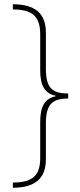

<svg xmlns="http://www.w3.org/2000/svg" viewBox="-20 -734 380 912"><path d="M41 133V158C146 157 198 115 198 22V-148C198 -237 227 -266 304 -266V-290C227 -290 198 -317 198 -407V-578C198 -672 146 -713 41 -714V-689C133 -689 171 -657 171 -571V-400C171 -330 191 -290 245 -279V-277C191 -266 171 -226 171 -155V17C171 101 133 133 41 133Z"/></svg>

Font: Noto Sans Thai Looped SemiCondensed Thin
Style: Regular
Weight: 100
Width: 4
Designer: Sasikarn Vongin, Ben Mitchell
Foundry: The Fontpad Ltd
Version: Version 1.001